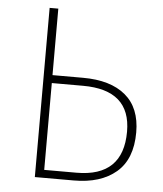

<svg xmlns="http://www.w3.org/2000/svg" viewBox="-50 -726 653 771"><g transform="rotate(5 276.0 -341.0)"><path d="M277 -414Q388 -414 448.5 -363.5Q509 -313 509 -214Q509 -106 446.5 -53Q384 0 276 0H119V-682H154V-414ZM284 -32Q472 -32 472 -214Q472 -382 280 -382H154V-32Z"/></g></svg>

Font: Fira Sans UltraLight
Style: Regular
Weight: 200
Designer: Carrois Corporate & Edenspiekermann AG
Foundry: Carrois Corporate GbR & Edenspiekermann AG
Version: Version 4.106;PS 004.106;hotconv 1.0.70;makeotf.lib2.5.58329